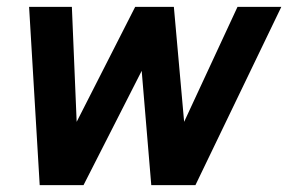

<svg xmlns="http://www.w3.org/2000/svg" viewBox="-20 -541 842 561"><path d="M96 0 65 -521H190L204 -185L375 -521H488L518 -185L674 -521H802L551 0H422L394 -334L224 0Z"/></svg>

Font: Red Hat Display ExtraBold
Style: Italic
Weight: 800
Italic angle: -12°
Designer: Pentagram, MCKL
Foundry: Pentagram, MCKL
Version: Version 1.023